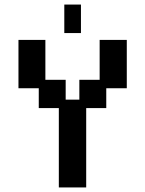

<svg xmlns="http://www.w3.org/2000/svg" viewBox="-20 -811 637 842"><path d="M238 11V-337H150V-424H61V-636H179V-461H268V-374H328V-461H417V-636H536V-424H446V-337H358V11ZM262 -666V-791H335V-666Z"/></svg>

Font: Pixelify Sans SemiBold
Style: Regular
Weight: 600
Designer: Stefie Justprince
Foundry: Typecalism Foundryline
Version: Version 1.000